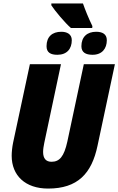

<svg xmlns="http://www.w3.org/2000/svg" viewBox="-20 -1088 689 1118"><path d="M393 -925H517L518 -936C496 -981 475 -1033 463 -1068H279V-1057C299 -1026 359 -954 393 -925ZM314 -769C370 -769 398 -804 398 -854C398 -890 369 -903 337 -903C284 -903 251 -874 251 -819C251 -782 275 -769 314 -769ZM519 -769C574 -769 602 -805 602 -854C602 -891 574 -903 540 -903C488 -903 454 -874 454 -819C454 -783 479 -769 519 -769ZM260 10C432 10 514 -77 548 -240L649 -714H468L372 -263C353 -177 327 -146 280 -146C248 -146 231 -165 231 -203C231 -219 234 -238 238 -257L335 -714H154L56 -256C51 -231 48 -202 48 -181C48 -66 127 10 260 10Z"/></svg>

Font: Noto Sans UI SemiCondensed Black
Style: Italic
Weight: 900
Width: 4
Italic angle: -372°
Designer: Monotype Design Team
Foundry: Monotype Imaging Inc.
Version: Version 1.901